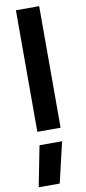

<svg xmlns="http://www.w3.org/2000/svg" viewBox="-109 -739 488 1089"><g transform="rotate(-10 135.0 -194.5)"><path d="M68 -700H202V0H68ZM67 77H197L142 311H21Z"/></g></svg>

Font: Cairo
Style: Bold
Weight: 700
Designer: Mohamed Gaber
Foundry: Kief Type Foundry
Version: Version 2.100